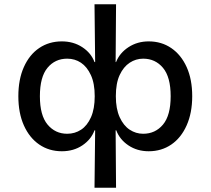

<svg xmlns="http://www.w3.org/2000/svg" viewBox="-20 -700 987 900"><path d="M423 180 426 -89H423Q407 -46 366 -18.5Q325 9 270 9Q210 9 164 -22.5Q118 -54 92 -112Q66 -170 66 -249Q66 -328 92 -386Q118 -444 164 -475Q210 -506 270 -506Q324 -506 365.5 -479Q407 -452 423 -409H426L423 -680H524L522 -409H524Q541 -452 582.5 -479Q624 -506 677 -506Q737 -506 783 -474.5Q829 -443 855 -385.5Q881 -328 881 -249Q881 -171 855 -112.5Q829 -54 783 -22.5Q737 9 677 9Q623 9 582 -18.5Q541 -46 525 -89H522L524 180ZM295 -73Q331 -73 360 -92Q389 -111 406.5 -150.5Q424 -190 424 -249Q424 -309 406 -348Q388 -387 359.5 -406Q331 -425 295 -425Q238 -425 202.5 -382Q167 -339 167 -249Q167 -159 203 -116Q239 -73 295 -73ZM651 -73Q708 -73 744 -116Q780 -159 780 -249Q780 -339 744 -382Q708 -425 651 -425Q617 -425 588 -406Q559 -387 541 -348.5Q523 -310 523 -249Q523 -190 541 -150.5Q559 -111 588 -92Q617 -73 651 -73Z"/></svg>

Font: Nunito Sans 7pt Medium
Style: Regular
Weight: 500
Designer: Vernon Adams
Foundry: Vernon Adams
Version: Version 3.101;gftools[0.9.27]